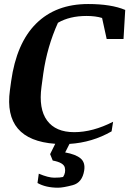

<svg xmlns="http://www.w3.org/2000/svg" viewBox="-20 -691 635 935"><path d="M409.2 -671.4Q521.5 -671.4 589.8 -642.6L581.5 -501H499.5L477.1 -603.5Q445.3 -613.3 401.4 -613.3Q319.3 -613.3 262.2 -580.1Q209.5 -463.4 190.9 -333.5L182.1 -268.6Q167.5 -161.1 209.2 -104.2Q251 -47.4 341.3 -47.4Q431.6 -47.4 530.8 -98.1L523.4 -51.3Q429.2 2.9 318.4 9.8L297.4 51.3Q348.6 60.5 372.3 80.3Q396 100.1 390.1 138.7Q380.9 198.2 334 210.7Q287.1 223.1 262.7 223.1Q203.1 223.1 162.6 200.2L168.9 154.8Q215.3 174.3 244.1 174.3Q273.4 174.3 287.1 170.9Q301.3 149.9 295.7 125.2Q290 100.6 236.8 90.8L224.1 59.6L249 9.3Q-4.9 -8.8 28.3 -251.5L34.2 -294.9Q60.1 -481 156 -576.2Q252 -671.4 409.2 -671.4Z"/></svg>

Font: NoticiaText-BoldItalic
Style: Bold Italic
Weight: 700
Italic angle: -8°
Designer: JM Sole
Foundry: JM Sole
Version: Version 1.003